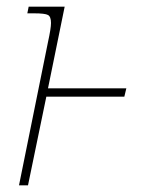

<svg xmlns="http://www.w3.org/2000/svg" viewBox="-20 -556 425 576"><path d="M124 -430Q133 -471 133 -487Q133 -506 124 -511Q115 -516 82 -516H62L66 -536H174L124 -291H359L353 -266H119L64 0H37Z"/></svg>

Font: Noto Serif NarrowThin
Style: Italic
Weight: 250
Width: 4
Italic angle: -12°
Designer: Monotype Design Team
Foundry: Monotype Imaging Inc.
Version: Version 1.001